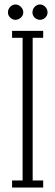

<svg xmlns="http://www.w3.org/2000/svg" viewBox="-20 -838 247 858"><path d="M34 0V-31.5H81V-669H34V-700H173V-669H126V-31.5H173V0ZM159 -749.5Q145 -749.5 135 -759.2Q125 -769 125 -782.5Q125 -797 135 -807.5Q145 -818 159 -818Q172 -818 182.2 -807.5Q192.5 -797 192.5 -782.5Q192.5 -769 182.2 -759.2Q172 -749.5 159 -749.5ZM49 -749.5Q36 -749.5 25.8 -759.2Q15.5 -769 15.5 -782.5Q15.5 -797 25.8 -807.5Q36 -818 49 -818Q62.5 -818 73.2 -807.5Q84 -797 84 -782.5Q84 -769 73.2 -759.2Q62.5 -749.5 49 -749.5Z"/></svg>

Font: Imbue Thin 10pt ExtraLight
Style: Regular
Weight: 250
Version: Version 1.102